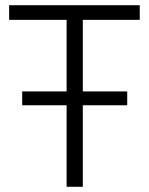

<svg xmlns="http://www.w3.org/2000/svg" viewBox="-20 -715 569 735"><path d="M15 -639V-695H515V-639H297V-365H467V-312H297V0H235V-312H65V-365H235V-639Z"/></svg>

Font: Titillium Web
Style: Light
Weight: 300
Version: Version 1.001;PS 57.000;hotconv 1.0.70;makeotf.lib2.5.55311